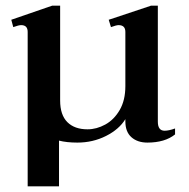

<svg xmlns="http://www.w3.org/2000/svg" viewBox="-20 -495 668 680"><path d="M600 -40V-19Q564 10 502 10Q467 10 445.5 -9Q424 -28 424 -65V-73Q402 -37 355.5 -13.5Q309 10 254 10Q216 10 189 3V165H78V-159V-382Q78 -406 55 -406Q46 -406 27 -399L20 -425L165 -475H193V-139Q193 -88 218.5 -62.5Q244 -37 290 -37Q322 -37 353 -54Q384 -71 404 -105.5Q424 -140 424 -190V-382Q424 -406 400 -406Q392 -406 373 -399L365 -425L515 -475H539V-64Q539 -32 563 -32Q578 -32 600 -40Z"/></svg>

Font: Taviraj Medium
Style: Regular
Weight: 500
Designer: Katatrad Team
Foundry: CadsonDemak
Version: Version 1.001